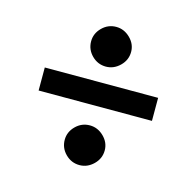

<svg xmlns="http://www.w3.org/2000/svg" viewBox="-75 -604 625 612"><g transform="rotate(15 237.0 -298.0)"><path d="M237 -201Q263 -201 283 -181.5Q303 -162 303 -136Q303 -109 283 -89.5Q263 -70 237 -70Q210 -70 190.5 -89.5Q171 -109 171 -136Q171 -162 190.5 -181.5Q210 -201 237 -201ZM237 -526Q263 -526 283 -506.5Q303 -487 303 -461Q303 -434 283 -414.5Q263 -395 237 -395Q210 -395 190.5 -414.5Q171 -434 171 -461Q171 -487 190.5 -506.5Q210 -526 237 -526ZM424 -342V-266H50V-342Z"/></g></svg>

Font: Podkova Medium
Style: Regular
Weight: 500
Designer: Ilya Yudin
Foundry: Cyreal (www.cyreal.org)
Version: Version 2.103